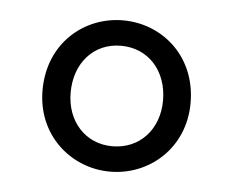

<svg xmlns="http://www.w3.org/2000/svg" viewBox="-33 -800 430 354"><g transform="rotate(5 182.0 -623.0)"><path d="M182 -483C254 -483 319 -538 319 -622C319 -709 254 -763 182 -763C110 -763 45 -709 45 -622C45 -538 110 -483 182 -483ZM182 -530C132 -530 97 -569 97 -622C97 -677 132 -716 182 -716C233 -716 268 -677 268 -622C268 -569 233 -530 182 -530Z"/></g></svg>

Font: Noto Sans KR DemiLight
Style: Regular
Weight: 350
Designer: Ryoko NISHIZUKA 西塚涼子 (kana, bopomofo & ideographs); Paul D. Hunt (Latin, Greek & Cyrillic); Sandoll Communications 산돌커뮤니
Foundry: Adobe
Version: Version 2.004;hotconv 1.0.118;makeotfexe 2.5.65603